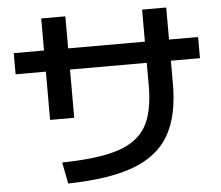

<svg xmlns="http://www.w3.org/2000/svg" viewBox="-56 -857 1113 967"><g transform="rotate(-5 500.0 -373.0)"><path d="M697 -407V-524H309V-280H187V-524H34V-631H187V-793H309V-631H697V-793H819V-631H966V-524H819V-407Q819 -245 762.5 -147.5Q706 -50 582 -3.5Q458 43 250 47L229 -61Q412 -64 512 -96.5Q612 -129 654.5 -202Q697 -275 697 -407Z"/></g></svg>

Font: Enso SemiBold
Style: Regular
Weight: 600
Designer: Coji Morishita
Foundry: UNDERFOREST DESIGN
Version: Version 1.000